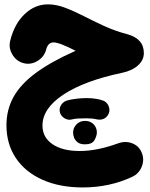

<svg xmlns="http://www.w3.org/2000/svg" viewBox="-20 -489 680 872"><path d="M198.2 -469.2Q234.9 -469.2 275.1 -454.1Q315.4 -439 359.6 -416.3Q403.8 -393.6 453.4 -370.8Q502.9 -348.1 558.6 -333.5Q633.3 -313 633.3 -247.6Q633.3 -216.3 607.2 -192.4Q581.1 -168.5 536.1 -158.7Q363.8 -122.6 268.3 -59.6Q172.9 3.4 172.9 81.1Q172.9 134.8 218.3 165.8Q263.7 196.8 341.8 196.8Q420.9 196.8 516.1 162.1Q549.8 149.9 580.6 161.9Q611.3 173.8 623.5 204.1Q636.7 235.4 623.8 267.8Q610.8 300.3 579.6 314.5Q476.6 362.3 356 362.3Q251 362.3 172.9 327.4Q94.7 292.5 52 228.8Q9.3 165 9.3 79.6Q9.3 9.3 41.5 -48.8Q73.7 -106.9 143.1 -158Q212.4 -209 323.2 -258.3Q250 -296.4 223.1 -296.4Q197.8 -296.4 189.5 -263.2Q180.2 -230 149.9 -211.9Q119.6 -193.8 87.4 -202.1Q54.7 -210.4 36.4 -241Q18.1 -271.5 26.4 -304.2Q44.9 -379.9 91.6 -424.6Q138.2 -469.2 198.2 -469.2ZM252.4 22.5Q247.6 5.4 256.6 -10.5Q265.6 -26.4 283.2 -32.2Q301.8 -37.6 325.9 -40.5Q350.1 -43.5 373.5 -43.5Q398.9 -43.5 419.2 -39.8Q439.5 -36.1 453.1 -30.3Q470.7 -20 475.6 -0.5Q480.5 19 469.2 35.2Q460 47.9 447.3 52Q434.6 56.2 420.4 53.2Q399.4 48.3 373.5 48.3Q351.6 48.3 334.7 49.3Q317.9 50.3 307.6 53.2Q290.5 58.1 274.2 48.8Q257.8 39.6 252.4 22.5ZM312 112.3Q312 91.8 327.4 75.9Q342.8 60.1 365.2 60.1Q382.3 60.1 394 66.9Q405.8 73.7 412.1 84.5Q419.9 97.2 419.9 112.3Q419.9 127.9 409.2 147.2Q398.4 166.5 366.2 166.5Q344.2 166.5 332.8 157.5Q321.3 148.4 316.4 136.2Q312 124.5 312 112.3Z"/></svg>

Font: Mikhak Black
Style: Regular
Weight: 900
Designer: Amin Abedi
Version: Version 3.3